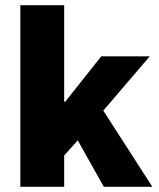

<svg xmlns="http://www.w3.org/2000/svg" viewBox="-20 -716 608 736"><path d="M58 0V-696H226V-326H230L368 -500H554L376 -292L564 0H378L278 -178L226 -120V0Z"/></svg>

Font: Assistant ExtraBold
Style: Regular
Weight: 800
Designer: Hebrew By Ben Nathan, Latin by Paul Hunt
Version: Version 2.001;PS 002.001;hotconv 1.0.88;makeotf.lib2.5.64775